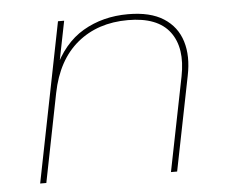

<svg xmlns="http://www.w3.org/2000/svg" viewBox="-43 -570 754 620"><g transform="rotate(-5 334.0 -260.0)"><path d="M393 -520Q465 -520 508 -492.5Q551 -465 566 -416.5Q581 -368 568 -305L507 0H487L548 -305Q566 -396 526.5 -448.5Q487 -501 391 -501Q293 -501 227 -446.5Q161 -392 140 -287L83 0H63L166 -517H186L156 -367L146 -362Q183 -445 247 -482.5Q311 -520 393 -520Z"/></g></svg>

Font: Montserrat Thin Thin
Style: Italic
Weight: 250
Italic angle: -11.3°
Version: Version 9.000